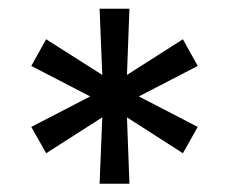

<svg xmlns="http://www.w3.org/2000/svg" viewBox="-20 -748 536 449"><path d="M212.9 -318.4 219.2 -473.6 87.9 -389.6 53.2 -451.2 190.9 -522.5 53.2 -593.8 87.9 -656.2 219.2 -572.8 212.9 -727.5H282.7L276.9 -572.8L407.7 -656.2L442.4 -593.8L304.7 -522.5L442.4 -451.2L407.7 -389.6L276.9 -473.6L282.7 -318.4Z"/></svg>

Font: Inter 17pt
Style: Regular
Weight: 400
Version: Version 4.001;git-66647c0bb